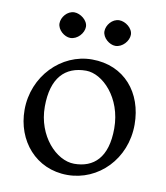

<svg xmlns="http://www.w3.org/2000/svg" viewBox="-82 -774 746 861"><g transform="rotate(10 291.5 -344.0)"><path d="M43 -236.8C43 -96.7 138.7 17.6 282.2 17.6C423.3 17.6 540.5 -100.1 540.5 -256.8C540.5 -401.4 450.2 -511.7 302.2 -511.7C162.6 -511.7 43 -390.6 43 -236.8ZM129.9 -266.6C129.9 -397.9 189 -457.5 284.7 -457.5C359.4 -457.5 453.6 -364.3 453.6 -224.1C453.6 -90.8 392.1 -37.1 303.7 -37.1C222.2 -37.1 129.9 -133.8 129.9 -266.6ZM393.6 -589.8C426.3 -589.8 454.1 -622.6 454.1 -650.9C454.1 -680.7 419.9 -706.1 392.1 -706.1C359.9 -706.1 334.5 -673.8 334.5 -646C334.5 -616.2 367.2 -589.8 393.6 -589.8ZM188.5 -589.8C221.7 -589.8 249.5 -622.6 249.5 -650.9C249.5 -680.7 214.8 -706.1 187.5 -706.1C155.3 -706.1 129.9 -673.8 129.9 -646C129.9 -616.2 162.1 -589.8 188.5 -589.8Z"/></g></svg>

Font: Trykker
Style: Regular
Weight: 400
Designer: Magnus Gaarde
Foundry: Magnus Gaarde
Version: Version 1.001